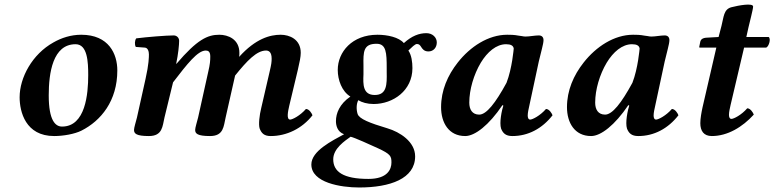

<svg xmlns="http://www.w3.org/2000/svg" viewBox="-20 -593 3432 851"><path d="M67 -162C67 -98 93 10 220 10C261 10 311 1 341 -14C428 -58 500 -146 500 -281C500 -353 463 -439 340 -439C294 -439 252 -425 217 -405C123 -353 67 -249 67 -162ZM196 -170C196 -270 214 -397 315 -397C368 -397 371 -318 371 -260C371 -177 359 -32 255 -32C226 -32 196 -58 196 -170Z M625 -243 587 -72C582 -52 574 -27 574 -17C574 -1 584 10 640 10C701 10 700 -34 709 -72L747 -228C810 -310 856 -369 892 -369C903 -369 912 -364 912 -343C912 -324 911 -309 903 -275L858 -72C853 -52 845 -27 845 -17C845 -1 855 10 911 10C972 10 971 -34 980 -72L1022 -258C1075 -324 1118 -369 1159 -369C1170 -369 1184 -364 1184 -333C1184 -319 1183 -309 1175 -275L1138 -115C1130 -83 1125 -41 1131 -23C1139 -3 1150 10 1180 10C1250 10 1319 -23 1365 -82C1362 -91 1350 -110 1336 -110C1310 -80 1276 -63 1266 -63C1249 -63 1256 -98 1262 -124L1300 -283C1308 -318 1313 -341 1313 -359C1313 -419 1263 -439 1224 -439C1177 -439 1113 -422 1040 -341C1041 -347 1041 -353 1041 -359C1041 -419 991 -439 952 -439C900 -439 854 -418 762 -310L761 -311C770 -353 774 -395 774 -412C774 -426 763 -436 750 -436C718 -436 631 -429 584 -423C577 -415 576 -394 582 -385L622 -382C636 -381 640 -364 640 -352C640 -341 640 -309 625 -243Z M1808 -291C1808 -318 1804 -349 1790 -369C1805 -383 1819 -398 1828 -398C1838 -398 1842 -392 1846 -386C1852 -376 1860 -365 1879 -365C1901 -365 1916 -382 1916 -405C1916 -427 1897 -446 1870 -446C1838 -446 1805 -434 1770 -402C1748 -428 1697 -439 1653 -439C1541 -439 1477 -363 1477 -283C1477 -239 1495 -188 1533 -165C1485 -132 1469 -91 1469 -56C1469 -39 1474 -9 1505 2C1452 31 1360 76 1360 136C1360 217 1491 238 1572 238C1709 238 1820 199 1820 100C1820 35 1752 -8 1698 -24C1618 -48 1572 -66 1565 -88C1559 -107 1559 -132 1568 -149C1584 -139 1608 -132 1636 -132C1723 -132 1808 -192 1808 -291ZM1534 13C1552 17 1622 49 1655 64C1711 90 1715 99 1715 127C1715 157 1698 200 1613 200C1501 200 1457 168 1457 113C1457 65 1509 31 1534 13ZM1694 -291C1694 -285 1694 -279 1694 -273C1695 -219 1695 -172 1641 -172C1588 -172 1589 -219 1591 -263C1591 -269 1591 -276 1591 -282C1591 -289 1591 -296 1591 -303C1590 -363 1590 -399 1649 -399C1692 -399 1694 -359 1694 -291Z M2368 -436C2350 -436 2327 -431 2309 -431C2303 -431 2298 -432 2293 -433C2266 -436 2268 -439 2228 -439C2144 -439 2064 -386 2009 -316C1964 -259 1935 -192 1935 -118C1935 -49 1969 10 2042 10C2085 10 2147 -38 2207 -127L2211 -125L2206 -107C2201 -86 2198 -64 2198 -47C2198 -38 2199 -29 2201 -23C2209 -3 2221 10 2251 10C2321 10 2383 -23 2429 -82C2426 -91 2414 -110 2400 -110C2374 -80 2340 -63 2330 -63C2322 -63 2319 -71 2319 -81C2319 -94 2323 -110 2326 -124L2368 -320C2377 -360 2389 -398 2389 -415C2389 -429 2381 -436 2368 -436ZM2225 -226C2176 -136 2136 -85 2104 -85C2073 -85 2060 -108 2060 -138C2060 -196 2080 -263 2111 -315C2140 -363 2180 -397 2223 -397C2244 -397 2255 -391 2257 -378C2257 -378 2250 -290 2225 -226Z M2926 -436C2908 -436 2885 -431 2867 -431C2861 -431 2856 -432 2851 -433C2824 -436 2826 -439 2786 -439C2702 -439 2622 -386 2567 -316C2522 -259 2493 -192 2493 -118C2493 -49 2527 10 2600 10C2643 10 2705 -38 2765 -127L2769 -125L2764 -107C2759 -86 2756 -64 2756 -47C2756 -38 2757 -29 2759 -23C2767 -3 2779 10 2809 10C2879 10 2941 -23 2987 -82C2984 -91 2972 -110 2958 -110C2932 -80 2898 -63 2888 -63C2880 -63 2877 -71 2877 -81C2877 -94 2881 -110 2884 -124L2926 -320C2935 -360 2947 -398 2947 -415C2947 -429 2939 -436 2926 -436ZM2783 -226C2734 -136 2694 -85 2662 -85C2631 -85 2618 -108 2618 -138C2618 -196 2638 -263 2669 -315C2698 -363 2738 -397 2781 -397C2802 -397 2813 -391 2815 -378C2815 -378 2808 -290 2783 -226Z M3094 -118C3089 -95 3084 -68 3084 -47C3084 -13 3099 10 3135 10C3205 10 3271 -30 3321 -85C3318 -94 3306 -113 3292 -113C3266 -83 3232 -66 3222 -66C3214 -66 3211 -74 3211 -84C3211 -97 3215 -113 3218 -127L3278 -382H3376C3388 -387 3398 -421 3387 -429H3288L3298 -474C3302 -492 3318 -552 3318 -564C3318 -581 3253 -569 3222 -561C3187 -552 3188 -517 3178 -479L3165 -429L3112 -426C3093 -425 3086 -417 3084 -409C3083 -406 3079 -386 3079 -384C3079 -382 3082 -382 3085 -382H3155Z"/></svg>

Font: Libertinus Serif
Style: Bold Italic
Weight: 700
Italic angle: -12°
Designer: Philipp H. Poll, Khaled Hosny
Foundry: Caleb Maclennan
Version: Version 7.050;RELEASE